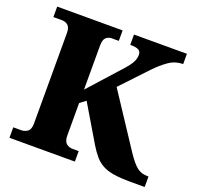

<svg xmlns="http://www.w3.org/2000/svg" viewBox="-125 -848 1010 982"><g transform="rotate(20 380.0 -357.0)"><path d="M24 0V-57H67Q87 -57 102 -68.5Q117 -80 117 -112V-603Q117 -634 103.5 -645.5Q90 -657 70 -657H24V-714H380V-657H343Q323 -657 310.5 -645Q298 -633 298 -601V-362L441 -521Q473 -555 487 -578Q501 -601 501 -625Q501 -643 487.5 -650.5Q474 -658 442 -658V-714H730V-658Q687 -658 652 -633.5Q617 -609 582 -572L450 -432L641 -142Q674 -93 697.5 -75Q721 -57 755 -57H760V0H683Q627 0 590.5 -6Q554 -12 529.5 -25.5Q505 -39 486.5 -60.5Q468 -82 449 -113L330 -313L298 -289V-113Q298 -81 312.5 -69Q327 -57 348 -57H380V0Z"/></g></svg>

Font: Noto Serif Tamil ExtraBold
Style: Regular
Weight: 800
Designer: Indian Type Foundry, Tom Grace, and the Monotype Design Team
Foundry: Monotype Imaging Inc.
Version: Version 2.004; ttfautohint (v1.8.4.7-5d5b)